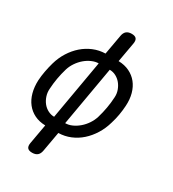

<svg xmlns="http://www.w3.org/2000/svg" viewBox="-215 -846 1029 1143"><g transform="rotate(30 300.0 -275.0)"><path d="M241 135Q237 158 224 169Q211 180 188 180Q165 180 156 169Q147 158 151 135L175 0Q133 -1 100.5 -17Q68 -33 46 -61Q24 -89 13.5 -127.5Q3 -166 5 -212Q7 -244 13 -276Q19 -308 28 -340Q41 -386 65 -424Q89 -462 120.5 -489.5Q152 -517 190.5 -533Q229 -549 272 -550L296 -685Q300 -708 313 -719Q326 -730 349 -730Q372 -730 381 -719Q390 -708 386 -685L362 -550Q404 -549 437 -533Q470 -517 492 -489.5Q514 -462 524.5 -424Q535 -386 532 -340Q530 -308 524.5 -276Q519 -244 509 -212Q496 -166 472 -127.5Q448 -89 416.5 -61Q385 -33 346.5 -17Q308 -1 265 0ZM195 -71 266 -479Q244 -479 220 -468.5Q196 -458 175.5 -440.5Q155 -423 139 -399.5Q123 -376 115 -350Q104 -313 97.5 -276Q91 -239 89 -202Q87 -176 95 -152Q103 -128 117.5 -110Q132 -92 152.5 -81.5Q173 -71 195 -71ZM342 -479 271 -71Q294 -71 317.5 -81.5Q341 -92 362 -110Q383 -128 399 -152Q415 -176 423 -202Q434 -239 440.5 -276Q447 -313 449 -350Q451 -376 442.5 -399.5Q434 -423 419.5 -440.5Q405 -458 385 -468.5Q365 -479 342 -479Z"/></g></svg>

Font: Maple Mono Normal NL
Style: Italic
Weight: 400
Italic angle: -10°
Monospace: yes
Designer: subframe7536
Version: Version 7.000